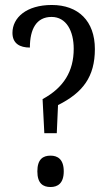

<svg xmlns="http://www.w3.org/2000/svg" viewBox="-20 -744 435 771"><path d="M188 -724C86 -724 30 -673 30 -612C30 -569 60 -553 100 -553C100 -627 126 -676 187 -676C246 -676 276 -620 276 -548C276 -458 236 -392 151 -346L158 -209H208L213 -322C313 -372 361 -436 361 -547C361 -660 294 -724 188 -724ZM183 7C211 7 236 -7 236 -56C236 -105 211 -119 183 -119C153 -119 130 -105 130 -56C130 -7 153 7 183 7Z"/></svg>

Font: Noto Serif Sinhala ExtraCondensed
Style: Regular
Weight: 400
Width: 2
Designer: Jelle Bosma - Monotype Design Team
Foundry: Monotype Imaging Inc.
Version: Version 2.007